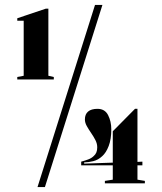

<svg xmlns="http://www.w3.org/2000/svg" viewBox="-20 -743 657 778"><path d="M50 -421V-431L76 -436V-659H50V-669L166 -708H176V-436L198 -431V-421ZM309 -73V-88Q324 -92 337.5 -97Q351 -102 360 -111Q367 -117 370.5 -125.5Q374 -134 374 -146Q374 -161 366.5 -175.5Q359 -190 349 -204.5Q339 -219 331.5 -232.5Q324 -246 324 -259Q324 -280 337 -291Q350 -302 375 -302Q405 -302 418 -276.5Q431 -251 431 -219Q431 -179 420.5 -151.5Q410 -124 394 -110Q378 -95 358 -90Q338 -85 321 -85V-80L437 -84V-211L527 -302H537V-87L557 -88V-73H537V-15L567 -10V0H405V-10L437 -15V-73ZM132 15 365 -723H395L162 15Z"/></svg>

Font: Kalnia Thin
Style: Bold
Weight: 700
Version: Version 1.105